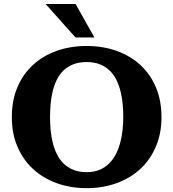

<svg xmlns="http://www.w3.org/2000/svg" viewBox="-20 -957 894 991"><path d="M813.5 -352.5Q813.5 -267.6 784.2 -199.5Q754.9 -131.3 703.1 -84Q651.4 -36.6 580.6 -11.2Q509.8 14.2 427.2 14.2Q344.7 14.2 273.9 -11.2Q203.1 -36.6 151.4 -84Q99.6 -131.3 70.3 -199.5Q41 -267.6 41 -352.5Q41 -439 70.1 -507.1Q99.1 -575.2 150.6 -622.3Q202.1 -669.4 272.9 -694.6Q343.8 -719.7 427.2 -719.7Q510.7 -719.7 581.5 -694.6Q652.3 -669.4 703.9 -622.3Q755.4 -575.2 784.4 -507.1Q813.5 -439 813.5 -352.5ZM616.2 -352.5Q616.2 -384.8 613.3 -418.5Q610.4 -452.1 602.5 -483.9Q594.7 -515.6 581.3 -543.5Q567.9 -571.3 546.9 -592Q525.9 -612.8 496.3 -624.8Q466.8 -636.7 427.2 -636.7Q387.2 -636.7 357.4 -624.8Q327.6 -612.8 306.6 -592.3Q285.6 -571.8 272.5 -543.9Q259.3 -516.1 251.7 -484.6Q244.1 -453.1 241.2 -419.2Q238.3 -385.3 238.3 -352.5Q238.3 -320.3 241.2 -286.6Q244.1 -252.9 252 -221.4Q259.8 -189.9 273.2 -162.1Q286.6 -134.3 307.6 -113.5Q328.6 -92.8 358.2 -80.6Q387.7 -68.4 427.2 -68.4Q465.8 -68.4 494.6 -80.8Q523.4 -93.3 544.4 -114.5Q565.4 -135.7 579.3 -163.8Q593.3 -191.9 601.3 -223.4Q609.4 -254.9 612.8 -288.1Q616.2 -321.3 616.2 -352.5ZM467.3 -763.7H369.6L215.3 -936.5H370.1Z"/></svg>

Font: Aclonica
Style: Regular
Weight: 400
Designer: Astigmatic (AOETI)
Foundry: Astigmatic (AOETI)
Version: Version 1.000